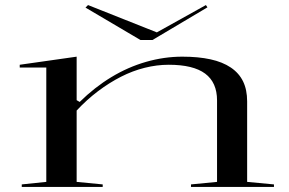

<svg xmlns="http://www.w3.org/2000/svg" viewBox="-20 -739 1144 759"><path d="M1063 -10V0H735V-10L838 -20V-342Q838 -413 791 -448Q744 -483 647 -483Q600 -483 552 -471Q504 -459 458 -435.5Q412 -412 367.5 -378.5Q323 -345 283 -302V-20L386 -10V0H66V-10L163 -20V-472H58V-483L283 -515V-343L295 -336Q354 -394 420 -434Q486 -474 557.5 -494.5Q629 -515 701 -515Q764 -515 812 -504.5Q860 -494 892.5 -472Q925 -450 941 -417Q957 -384 957 -338V-20ZM794 -719 800 -710 583 -581H535L318 -709L328 -719L600 -611Z"/></svg>

Font: Kalnia Expanded Light
Style: Regular
Weight: 300
Width: 7
Designer: Frida Medrano
Foundry: Frida Medrano
Version: Version 1.105